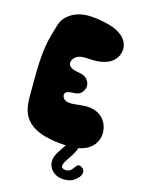

<svg xmlns="http://www.w3.org/2000/svg" viewBox="-132 -793 772 1051"><g transform="rotate(15 253.5 -267.5)"><path d="M463.9 -174.8C442.4 -215.8 400.4 -234.4 355.5 -235.4C331.1 -235.4 306.6 -231.4 282.2 -229.5C267.6 -228.5 252.9 -228.5 239.3 -233.4C222.7 -239.3 208 -262.7 222.7 -278.3C236.3 -291 267.6 -286.1 284.2 -290C301.8 -293.9 313.5 -304.7 321.3 -320.3C337.9 -354.5 315.4 -390.6 282.2 -399.4C261.7 -405.3 240.2 -405.3 220.7 -417C190.4 -435.5 208 -470.7 233.4 -483.4C259.8 -496.1 293 -489.3 321.3 -489.3C348.6 -488.3 375 -491.2 400.4 -501C464.8 -524.4 489.3 -601.6 440.4 -653.3C427.7 -667 411.1 -677.7 392.6 -686.5C373 -695.3 350.6 -701.2 329.1 -706.1C283.2 -715.8 236.3 -722.7 190.4 -712.9C159.2 -706.1 128.9 -690.4 107.4 -666C84 -640.6 80.1 -605.5 69.3 -573.2C36.1 -464.8 40 -356.4 39.1 -245.1C39.1 -193.4 36.1 -138.7 63.5 -93.8C88.9 -52.7 134.8 -29.3 178.7 -17.6C216.8 -6.8 257.8 -2 298.8 0C292 10.7 271.5 42 264.6 51.8C218.8 124 274.4 193.4 355.5 181.6C371.1 180.7 389.6 172.9 401.4 162.1C419.9 147.5 441.4 121.1 420.9 98.6C378.9 60.5 380.9 127.9 340.8 130.9C257.8 132.8 359.4 48.8 368.2 -2.9C401.4 -8.8 432.6 -22.5 455.1 -50.8C482.4 -85.9 484.4 -135.7 463.9 -174.8Z"/></g></svg>

Font: Day Care
Style: Regular
Weight: 400
Designer: Noponies
Version: Version 1.000;PS 001.000;hotconv 1.0.88;makeotf.lib2.5.64775